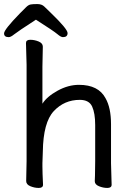

<svg xmlns="http://www.w3.org/2000/svg" viewBox="-26 -909 634 946"><path d="M151 -812Q60 -753 43.5 -739.5Q27 -726 17 -726Q-6 -726 -6 -744.5Q-6 -763 72 -843Q91 -862 102.5 -873.5Q114 -885 125 -887Q136 -889 158 -889Q180 -889 192.5 -876.5Q205 -864 224 -846Q307 -766 307 -746Q307 -726 284 -726Q274 -726 256.5 -741Q239 -756 151 -812ZM521 -105 524 1Q524 17 503 17Q482 17 461.5 8.5Q441 0 441 -16V-17Q442 -25 442 -44L443 -115V-293Q443 -351 428 -384Q413 -417 367 -417Q291 -417 239 -361.5Q187 -306 185 -162Q184 -129 183 -105V-89Q183 -59 186 1Q186 17 165 17Q144 17 123.5 8.5Q103 0 103 -17L105 -115V-590L102 -697Q102 -713 123 -713Q144 -713 164.5 -704.5Q185 -696 185 -679L183 -580V-398Q205 -433 257.5 -462Q310 -491 363 -491Q459 -491 494 -425Q521 -378 521 -297Z"/></svg>

Font: LXGW WenKai Lite
Style: Bold
Weight: 700
Designer: LXGW / Fontworks Inc.
Foundry: LXGW / Fontworks Inc.
Version: Version 1.330;April 28, 2024